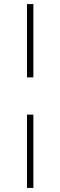

<svg xmlns="http://www.w3.org/2000/svg" viewBox="-20 -780 295 938"><path d="M112 -402V-760H143V-402ZM112 138V-220H143V138Z"/></svg>

Font: Plexus Sans ExtraLight
Style: Regular
Weight: 250
Version: Version 2.001;PS 002.001;hotconv 1.0.70;makeotf.lib2.5.58329